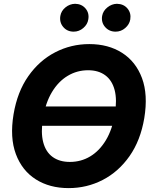

<svg xmlns="http://www.w3.org/2000/svg" viewBox="-20 -966 789 996"><path d="M627.9 -413.6 617.2 -313.5H149.9L161.1 -413.6ZM335.9 9.8Q237.3 9.8 165.8 -35.6Q94.2 -81.1 62.3 -166.7Q30.3 -252.4 50.3 -373Q69.8 -489.7 127 -571Q184.1 -652.3 266.4 -694.8Q348.6 -737.3 443.4 -737.3Q542 -737.3 613.3 -691.9Q684.6 -646.5 716.6 -560.8Q748.5 -475.1 728.5 -353.5Q709 -237.3 651.9 -156Q594.7 -74.7 512.7 -32.5Q430.7 9.8 335.9 9.8ZM342.3 -126Q400.4 -126 448.2 -154.8Q496.1 -183.6 529.3 -238.8Q562.5 -293.9 575.7 -373Q587.9 -448.2 574.7 -498.8Q561.5 -549.3 526.1 -575.4Q490.7 -601.6 437 -601.6Q379.4 -601.6 331.1 -572.5Q282.7 -543.5 249.5 -488.3Q216.3 -433.1 203.1 -353.5Q190.9 -279.3 204.1 -228.5Q217.3 -177.7 252.9 -151.9Q288.6 -126 342.3 -126ZM362.3 -801.8Q328.6 -801.8 308.1 -825.9Q287.6 -850.1 293 -883.3Q297.4 -909.7 319.6 -927.7Q341.8 -945.8 369.6 -946.3Q403.3 -945.8 423.6 -922.1Q443.8 -898.4 438 -865.2Q434.1 -839.4 412.1 -820.6Q390.1 -801.8 362.3 -801.8ZM579.6 -801.8Q546.4 -801.8 525.4 -825.7Q504.4 -849.6 509.8 -883.3Q514.6 -909.7 537.1 -927.7Q559.6 -945.8 586.4 -946.3Q621.1 -945.8 641.1 -922.1Q661.1 -898.4 655.8 -865.2Q651.4 -839.4 629.6 -820.6Q607.9 -801.8 579.6 -801.8Z"/></svg>

Font: Inter Tight
Style: Bold Italic
Weight: 700
Italic angle: -9.39999°
Designer: Rasmus Andersson
Foundry: rsms
Version: Version 3.004